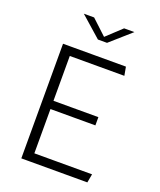

<svg xmlns="http://www.w3.org/2000/svg" viewBox="-168 -1045 956 1149"><g transform="rotate(20 310.0 -471.0)"><path d="M108.5 0V-730H171.5V0ZM529 0H151V-55H539ZM457.5 -337H151V-389.5H457.5ZM151 -675V-730H509L519 -675ZM296 -825H354L486 -941.5H420.5L325 -852.5L229.5 -941.5H164Z"/></g></svg>

Font: Monaspace Krypton Var
Style: Regular
Weight: 400
Designer: Riley Cran and the Lettermatic Team
Version: Version 1.101 (Monaspace Krypton Var)